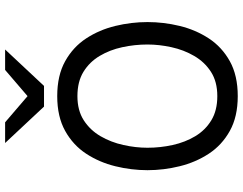

<svg xmlns="http://www.w3.org/2000/svg" viewBox="-122 -840 973 770"><g transform="rotate(-90 365.0 -454.5)"><path d="M365 12Q282.5 12 225.5 -19.8Q168.5 -51.5 134 -104.2Q99.5 -157 83.8 -221Q68 -285 68 -350Q68 -415 83.8 -479Q99.5 -543 134 -595.8Q168.5 -648.5 225.5 -680.2Q282.5 -712 365 -712Q448 -712 505 -680.2Q562 -648.5 596.5 -595.8Q631 -543 646.5 -479Q662 -415 662 -350Q662 -285 646.5 -221Q631 -157 596.5 -104.2Q562 -51.5 505 -19.8Q448 12 365 12ZM365 -70Q423 -70 462.5 -95.5Q502 -121 526.2 -162.8Q550.5 -204.5 561.2 -253.8Q572 -303 572 -350Q572 -401.5 561.2 -451.2Q550.5 -501 526.2 -541.8Q502 -582.5 462.5 -606.8Q423 -631 365 -631Q307.5 -631 268 -605.5Q228.5 -580 204.2 -538.2Q180 -496.5 169 -447Q158 -397.5 158 -350Q158 -298.5 169 -248.8Q180 -199 204.2 -158.5Q228.5 -118 268 -94Q307.5 -70 365 -70ZM323 -765 177 -921H260L365 -831L470 -921H552L406 -765Z"/></g></svg>

Font: Overpass
Style: Regular
Weight: 400
Designer: Delve Withrington, Dave Bailey, Thomas Jockin
Foundry: Delve Fonts LLC
Version: Version 4.000